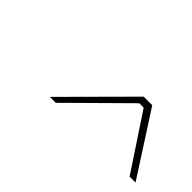

<svg xmlns="http://www.w3.org/2000/svg" viewBox="-19 -939 618 618"><g transform="rotate(45 290.0 -630.0)"><path d="M187 -523 400 -737H439L577 -523H550L425 -712H405L214 -523Z"/></g></svg>

Font: Tomorrow Thin
Style: Italic
Weight: 250
Italic angle: -10°
Designer: Tony de Marco, Monica Rizzolli
Foundry: Just in Type
Version: Version 2.002